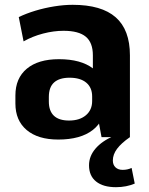

<svg xmlns="http://www.w3.org/2000/svg" viewBox="-20 -570 619 798"><path d="M366 -193V-340Q366 -393 336.5 -417.5Q307 -442 244 -442Q203 -442 159 -430.5Q115 -419 78 -398L58 -499Q89 -514 127 -525.5Q165 -537 205.5 -543.5Q246 -550 282 -550Q402 -550 461 -498Q520 -446 520 -340V0H402ZM222 10Q138 10 91 -29.5Q44 -69 44 -140V-173Q44 -245 91.5 -284.5Q139 -324 225 -324Q316 -324 366.5 -285.5Q417 -247 417 -176V-142Q417 -70 366 -30Q315 10 222 10ZM267 -69Q311 -69 337 -91Q363 -113 363 -150V-169Q363 -206 338.5 -226.5Q314 -247 269 -247Q227 -247 205 -227.5Q183 -208 183 -167V-148Q183 -109 204 -89Q225 -69 267 -69ZM462 208Q409 208 379.5 184.5Q350 161 350 117Q350 79 377 47.5Q404 16 453 -5L520 0Q484 25 466.5 48.5Q449 72 449 97Q449 115 460 125.5Q471 136 490 136Q510 136 527 128L540 193Q524 200 504 204Q484 208 462 208Z"/></svg>

Font: Pathway Extreme SemiCondensed
Style: Bold
Weight: 700
Width: 4
Version: Version 1.001;gftools[0.9.26]